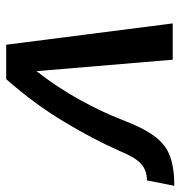

<svg xmlns="http://www.w3.org/2000/svg" viewBox="-2 -566 568 603"><g transform="rotate(90 281.5 -264.0)"><path d="M120 0 53 -523H167L203 -95Q255 -162 293.5 -232Q332 -302 355 -362Q380 -428 406 -464Q432 -500 469 -514Q506 -528 563 -528L546 -442Q514 -442 493.5 -423Q473 -404 454 -357Q418 -275 361.5 -181Q305 -87 228 0Z"/></g></svg>

Font: Raleway SemiBold
Style: Italic
Weight: 600
Italic angle: -12°
Designer: Matt McInerney, Pablo Impallari, Rodrigo Fuenzalida
Foundry: Matt McInerney, Pablo Impallari, Rodrigo Fuenzalida
Version: Version 4.026